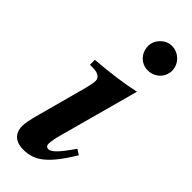

<svg xmlns="http://www.w3.org/2000/svg" viewBox="-232 -710 745 745"><g transform="rotate(45 140.0 -337.5)"><path d="M280 -616C280 -653 249 -684 211 -684C177 -684 146 -653 146 -619C146 -580 174 -550 212 -550C250 -550 280 -579 280 -616ZM234 -142 220 -122C193 -84 171 -61 156 -61C148 -61 141 -65 141 -77C141 -86 145 -111 150 -128L241 -462C187 -450 116 -440 38 -434V-407H52C82 -407 98 -397 98 -378C98 -370 96 -357 90 -333L35 -130C25 -94 20 -68 20 -54C20 -11 47 9 88 9C148 9 190 -20 256 -128Z"/></g></svg>

Font: XITS
Style: Bold Italic
Weight: 700
Italic angle: -16.33°
Designer: MicroPress Inc., with final additions and corrections provided by Coen Hoffman, Elsevier (retired)
Version: Version 1.105